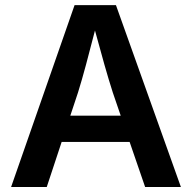

<svg xmlns="http://www.w3.org/2000/svg" viewBox="-20 -748 768 768"><path d="M24.4 0 278.3 -727.5H443.8L703.6 0H560.5L498.5 -180.2H226.6L167 0ZM261.2 -285.2H462.9L431.2 -377.9Q415 -428.2 397.7 -489.3Q380.4 -550.3 359.9 -626Q340.3 -549.8 323.7 -488Q307.1 -426.3 292 -377.9Z"/></svg>

Font: Inter-SemiBold
Style: Regular
Weight: 600
Designer: Rasmus Andersson
Foundry: rsms
Version: Version 4.000;git-a52131595